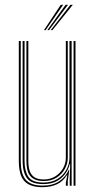

<svg xmlns="http://www.w3.org/2000/svg" viewBox="-20 -770 395 796"><path d="M156.8 6Q133.8 6 117 1.4Q100.2 -3.2 88.9 -12.1Q77.5 -21 70.8 -34.1Q64 -47.2 61 -64.4Q58 -81.5 58 -102.5V-600H66V-102.5Q66 -78 70.4 -59Q74.8 -40 85.1 -27Q95.5 -14 113.2 -7.2Q131 -0.5 157.8 -0.5Q199 -0.5 225.9 -18.9Q252.8 -37.2 265.2 -66.2H267.2L261 -19.5V0H253V-12.8L259 -43.5H257Q240.8 -17 214.8 -5.5Q188.8 6 156.8 6ZM285 0V-600H293V0ZM161.2 -19.5Q140.5 -19.5 126.6 -25.1Q112.8 -30.8 104.6 -41.4Q96.5 -52 93 -67.5Q89.5 -83 89.5 -102.5V-600H97.5V-102.5Q97.5 -78.5 103.2 -61.4Q109 -44.2 122.9 -35.1Q136.8 -26 161.5 -26Q188.8 -26 209.2 -38.9Q229.8 -51.8 241.4 -72.2Q253 -92.8 253 -115.5V-600H261V-115.5Q261 -93 249.4 -70.9Q237.8 -48.8 215.5 -34.1Q193.2 -19.5 161.2 -19.5ZM159.2 -6.8Q109.5 -6.8 91.6 -31.8Q73.8 -56.8 73.8 -102.5V-600H81.8V-102.5Q81.8 -61.8 97.5 -37.5Q113.2 -13.2 160 -13.2Q194.8 -13.2 218.8 -28.4Q242.8 -43.5 255.4 -67Q268 -90.5 268 -115.5V-600H277V0H269V-28.5L271 -89.8H269Q260.2 -53.5 232 -30.1Q203.8 -6.8 159.2 -6.8ZM162.2 -645 231.8 -750H241.8L169.2 -645ZM190.2 -645 271.8 -750H281.8L197.2 -645ZM176.2 -645 251.8 -750H261.8L183.2 -645Z"/></svg>

Font: Big Shoulders Inline Text SC Thin
Style: Regular
Weight: 100
Designer: Patric King
Foundry: XO Type Co
Version: Version 2.002